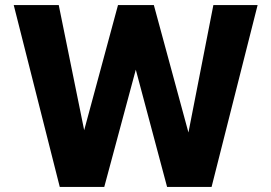

<svg xmlns="http://www.w3.org/2000/svg" viewBox="-20 -735 1067 755"><path d="M812 0H637L514 -461L390 0H215L34 -715H211L311 -223L444 -715H585L721 -214L819 -715H993Z"/></svg>

Font: Wix Madefor Text ExtraBold
Style: Regular
Weight: 800
Designer: Dalton Maag Ltd
Foundry: Dalton Maag Ltd
Version: Version 3.100